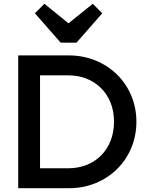

<svg xmlns="http://www.w3.org/2000/svg" viewBox="-20 -992 780 1012"><path d="M76 0H344C545 0 699 -152 699 -350C699 -549 544 -700 342 -700H76ZM164 -922 300 -767H383L519 -922L469 -972L341 -869L214 -972ZM191 -105V-595H339C481 -595 581 -495 581 -351C581 -205 482 -105 339 -105Z"/></svg>

Font: MV Cash Medium
Style: Regular
Weight: 500
Designer: Rodrigo Fuenzalida
Foundry: fragTYPE
Version: Version 1.100;Glyphs 3.1.2 (3151)